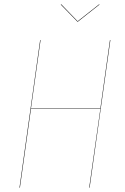

<svg xmlns="http://www.w3.org/2000/svg" viewBox="-20 -865 576 885"><path d="M437 -845.2 439 -844.2 338.9 -765.1H336.9L259.8 -844.2L262.2 -845.2L337.9 -767.1ZM71.8 0H69.8L165 -680.2H167L123 -367.2H442.9L486.8 -680.2H488.8L393.1 0H391.1L442.9 -365.2H123Z"/></svg>

Font: Fira Sans Compressed Two
Style: Italic
Weight: 100
Width: 3
Italic angle: -8°
Designer: Carrois Corporate & Edenspiekermann AG
Foundry: Carrois Corporate GbR & Edenspiekermann AG
Version: Version 4.203;PS 004.203;hotconv 1.0.88;makeotf.lib2.5.64775